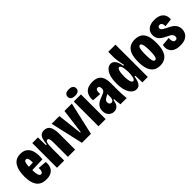

<svg xmlns="http://www.w3.org/2000/svg" viewBox="198 -1801 2902 2902"><g transform="rotate(-45 1649.0 -350.0)"><path d="M230 13Q169 13 129 -7.5Q89 -28 65.5 -64.5Q42 -101 32 -150Q22 -199 22 -256Q22 -310 31 -360.5Q40 -411 62 -452Q84 -493 123 -517Q162 -541 222 -541Q278 -541 315.5 -519Q353 -497 374.5 -457Q396 -417 402 -363Q408 -309 400 -246L134 -237V-309L277 -314L261 -276Q265 -332 261 -363.5Q257 -395 247 -408.5Q237 -422 221 -422Q203 -422 193 -405.5Q183 -389 179 -355.5Q175 -322 175 -272Q175 -183 186.5 -141.5Q198 -100 227 -100Q239 -100 247 -107Q255 -114 260 -126Q265 -138 267 -155.5Q269 -173 267 -193L406 -182Q411 -152 406 -117.5Q401 -83 382 -53.5Q363 -24 326 -5.5Q289 13 230 13Z M465 0V-328V-528H586L588 -360H605Q610 -427 624.5 -467Q639 -507 664.5 -524Q690 -541 726 -541Q792 -541 822.5 -491Q853 -441 853 -339V0H698V-299Q698 -354 690.5 -379Q683 -404 663 -404Q645 -404 635.5 -385.5Q626 -367 622.5 -334Q619 -301 619 -254V0Z M998 0 878 -527H1043L1089 -128H1100L1152 -527H1310L1190 0Z M1352 0V-528H1505V0ZM1429 -575Q1383 -575 1360 -592.5Q1337 -610 1337 -643Q1337 -677 1360.5 -695Q1384 -713 1429 -713Q1475 -713 1498 -695Q1521 -677 1521 -644Q1521 -610 1498 -592.5Q1475 -575 1429 -575Z M1678 13Q1645 13 1617 -3Q1589 -19 1572.5 -48.5Q1556 -78 1556 -120Q1556 -162 1571 -190.5Q1586 -219 1610 -237.5Q1634 -256 1662 -267.5Q1690 -279 1715 -289Q1741 -298 1758.5 -308Q1776 -318 1784.5 -332Q1793 -346 1793 -368Q1793 -392 1784 -407.5Q1775 -423 1754 -423Q1737 -423 1727.5 -412Q1718 -401 1715 -379Q1712 -357 1715 -326L1571 -336Q1567 -383 1576.5 -420.5Q1586 -458 1609.5 -485.5Q1633 -513 1671 -527Q1709 -541 1761 -541Q1827 -541 1867.5 -517Q1908 -493 1926.5 -445Q1945 -397 1945 -324V-183Q1945 -155 1946.5 -122.5Q1948 -90 1950 -58.5Q1952 -27 1955 0H1822Q1816 -33 1813.5 -62Q1811 -91 1809 -124H1794Q1788 -78 1773.5 -48Q1759 -18 1735 -2.5Q1711 13 1678 13ZM1743 -112Q1755 -112 1763.5 -117Q1772 -122 1777.5 -130.5Q1783 -139 1786.5 -149.5Q1790 -160 1792 -170V-272H1821Q1810 -261 1796.5 -252.5Q1783 -244 1769.5 -237.5Q1756 -231 1743.5 -224Q1731 -217 1721 -208.5Q1711 -200 1705.5 -188.5Q1700 -177 1700 -161Q1700 -137 1713 -124.5Q1726 -112 1743 -112Z M2156 13Q2111 13 2076 -20Q2041 -53 2021 -116Q2001 -179 2001 -266Q2001 -357 2021.5 -418Q2042 -479 2076 -509Q2110 -539 2149 -539Q2179 -539 2202.5 -520.5Q2226 -502 2241.5 -467Q2257 -432 2263 -382H2281Q2272 -425 2265.5 -460.5Q2259 -496 2255.5 -523Q2252 -550 2252 -570V-691H2406V-257V0H2290L2286 -145H2268Q2262 -98 2249 -62Q2236 -26 2213.5 -6.5Q2191 13 2156 13ZM2206 -110Q2221 -110 2229.5 -124.5Q2238 -139 2243 -161Q2248 -183 2250 -206.5Q2252 -230 2252 -248V-264Q2252 -278 2250.5 -296.5Q2249 -315 2246.5 -335.5Q2244 -356 2238.5 -373Q2233 -390 2224.5 -401Q2216 -412 2204 -412Q2192 -412 2181.5 -396.5Q2171 -381 2164.5 -347.5Q2158 -314 2158 -261Q2158 -210 2164.5 -176Q2171 -142 2181.5 -126Q2192 -110 2206 -110Z M2663 13Q2593 13 2549.5 -19.5Q2506 -52 2485 -114Q2464 -176 2464 -265Q2464 -362 2487 -423Q2510 -484 2555 -512.5Q2600 -541 2666 -541Q2734 -541 2778 -512.5Q2822 -484 2843 -424.5Q2864 -365 2864 -271Q2864 -172 2841 -109.5Q2818 -47 2773 -17Q2728 13 2663 13ZM2664 -100Q2680 -100 2690 -115.5Q2700 -131 2705 -166Q2710 -201 2710 -257Q2710 -317 2705 -354.5Q2700 -392 2690 -409.5Q2680 -427 2663 -427Q2648 -427 2638 -410Q2628 -393 2623.5 -355Q2619 -317 2619 -256Q2619 -172 2629.5 -136Q2640 -100 2664 -100Z M3093 13Q3032 13 2992.5 -3.5Q2953 -20 2931.5 -48.5Q2910 -77 2905 -111.5Q2900 -146 2910 -181L3047 -193Q3044 -170 3047 -147Q3050 -124 3061.5 -109Q3073 -94 3095 -94Q3116 -94 3125.5 -105.5Q3135 -117 3135 -137Q3135 -161 3122.5 -177Q3110 -193 3089 -205Q3068 -217 3042 -229Q3019 -240 2994.5 -253.5Q2970 -267 2949 -286Q2928 -305 2915.5 -331.5Q2903 -358 2903 -394Q2903 -438 2923 -471Q2943 -504 2984 -522.5Q3025 -541 3085 -541Q3149 -541 3191.5 -520Q3234 -499 3253.5 -460.5Q3273 -422 3268 -369L3137 -353Q3139 -372 3134.5 -390Q3130 -408 3119 -420Q3108 -432 3087 -432Q3066 -432 3057.5 -421Q3049 -410 3049 -395Q3049 -380 3058.5 -368Q3068 -356 3086 -346Q3104 -336 3130 -323Q3160 -309 3188 -293Q3216 -277 3238 -257Q3260 -237 3272.5 -209.5Q3285 -182 3285 -144Q3285 -103 3266 -67Q3247 -31 3205 -9Q3163 13 3093 13Z"/></g></svg>

Font: Bricolage Grotesque 48pt Condensed ExtraBold
Style: Regular
Weight: 800
Width: 3
Designer: Mathieu Triay
Foundry: Atelier Triay
Version: Version 1.001;gftools[0.9.33.dev8+g029e19f]